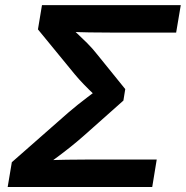

<svg xmlns="http://www.w3.org/2000/svg" viewBox="-20 -748 743 768"><path d="M10.7 0 27.3 -99.1 252.4 -296.9Q270.5 -312.5 290.3 -328.4Q310.1 -344.2 329.8 -359.1Q349.6 -374 366.9 -387Q384.3 -399.9 397 -409.2L386.2 -341.8Q374 -353.5 355 -371.3Q335.9 -389.2 315.4 -410.4Q294.9 -431.6 278.3 -451.7L131.8 -630.4L147.9 -727.5H703.1L684.6 -617.7H423.3Q378.4 -617.7 336.9 -618.4Q295.4 -619.1 258.3 -621.1L254.4 -646.5Q268.1 -633.3 287.6 -615.2Q307.1 -597.2 328.6 -575.7Q350.1 -554.2 369.6 -529.3L481 -391.6L473.6 -345.7L315.9 -205.6Q286.6 -179.7 256.6 -156Q226.6 -132.3 199.2 -112.3Q171.9 -92.3 150.4 -76.2L162.1 -106.4Q202.1 -108.4 246.3 -109.1Q290.5 -109.9 339.4 -109.9H606.9L588.9 0Z"/></svg>

Font: Inter 17pt SemiBold
Style: Italic
Weight: 600
Italic angle: -9.3988°
Version: Version 4.001;git-66647c0bb